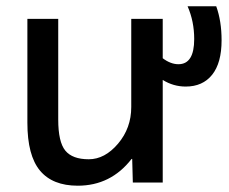

<svg xmlns="http://www.w3.org/2000/svg" viewBox="-20 -580 726 610"><path d="M402 0 400 -75H398Q332 10 227 10Q147 10 107 -38Q67 -86 67 -190V-520H165V-200Q165 -129 187.5 -101.5Q210 -74 262 -74Q313 -74 355 -123.5Q397 -173 397 -240V-520H497V-395Q522 -376 547 -376Q597 -376 597 -456Q597 -512 576 -560H667Q684 -513 684 -452Q684 -380 654 -342.5Q624 -305 570 -305Q531 -305 497 -326V0Z"/></svg>

Font: Mplus 1p Medium
Style: Regular
Weight: 500
Version: Version 1.061